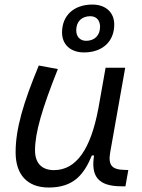

<svg xmlns="http://www.w3.org/2000/svg" viewBox="-20 -816 626 846"><path d="M194.8 10.3C304.7 10.3 350.1 -47.4 384.8 -130.9H394.5C379.9 -40 411.6 4.9 515.6 4.9H532.7L545.4 -66.9L528.8 -67.4C471.7 -68.4 455.6 -89.4 465.8 -146L531.7 -517.6H445.3L413.1 -336.4V-336.9C379.4 -157.2 315.4 -66.4 217.8 -66.4C164.1 -66.4 134.3 -97.2 134.3 -153.8C134.3 -231.9 166 -338.9 234.9 -511.7L150.9 -527.3C82.5 -362.3 48.8 -248 48.8 -145C48.8 -45.4 101.1 10.3 194.8 10.3ZM350.1 -585C431.2 -585 483.4 -632.8 483.4 -708C483.4 -761.7 445.3 -795.9 387.2 -795.9C305.7 -795.9 253.4 -748 253.4 -672.9C253.4 -619.1 291.5 -585 350.1 -585ZM359.4 -636.2C333 -636.2 315.9 -654.3 315.9 -682.6C315.9 -720.7 339.8 -744.6 377.9 -744.6C404.3 -744.6 420.9 -726.6 420.9 -698.2C420.9 -660.2 397 -636.2 359.4 -636.2Z"/></svg>

Font: Cascadia Code PL SemiLight
Style: Italic
Weight: 350
Italic angle: -10°
Monospace: yes
Designer: Aaron Bell
Foundry: Saja Typeworks
Version: Version 2404.023